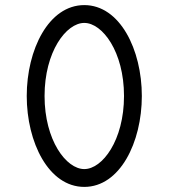

<svg xmlns="http://www.w3.org/2000/svg" viewBox="-20 -734 662 754"><path d="M85 -357C85 -175 171 0 311 0C451 0 537 -175 537 -357C537 -539 451 -714 311 -714C171 -714 85 -539 85 -357ZM155 -357C155 -531 240 -644 311 -644C382 -644 467 -531 467 -357C467 -183 382 -70 311 -70C240 -70 155 -183 155 -357Z"/></svg>

Font: Noto Sans Duployan
Style: Regular
Weight: 400
Designer: David Corbett
Foundry: David Corbett
Version: Version 3.002